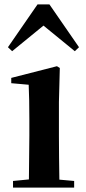

<svg xmlns="http://www.w3.org/2000/svg" viewBox="-20 -850 389 870"><path d="M319 -618 338 -636 204 -830H150L16 -636L35 -618L177 -734ZM110 0H316V-30L249 -36C248 -94 247 -180 247 -235V-388L251 -542L238 -550L31 -497V-473L110 -466C112 -418 113 -375 113 -308V-235L111 -37L39 -30V0Z"/></svg>

Font: GenRyuMin2 TW B
Style: Regular
Weight: 700
Version: Version 2.100;PS 2.1;hotconv 16.6.51;makeotf.lib2.5.65220 DE